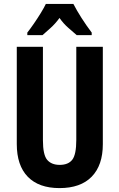

<svg xmlns="http://www.w3.org/2000/svg" viewBox="-20 -1005 611 984"><path d="M507 -266Q507 -158 450 -99.5Q393 -41 285 -41Q179 -41 122.5 -99Q66 -157 66 -267V-765H200V-287Q200 -211 222 -185.5Q244 -160 286 -160Q330 -160 350.5 -186.5Q371 -213 371 -288V-765H507ZM356 -985Q373 -952 397.5 -913.5Q422 -875 450 -838V-825H373Q356 -840 330.5 -862Q305 -884 285 -913Q264 -884 238.5 -861Q213 -838 198 -825H120V-838Q135 -857 154 -884.5Q173 -912 189.5 -939Q206 -966 215 -985Z"/></svg>

Font: Noto Sans Tamil UI ExtraCondensed
Style: Bold
Weight: 700
Width: 2
Designer: Jelle Bosma - Monotype Design Team
Foundry: Monotype Imaging Inc.
Version: Version 2.004; ttfautohint (v1.8.4.7-5d5b)